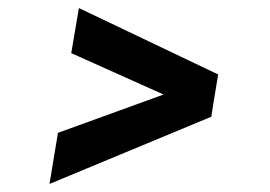

<svg xmlns="http://www.w3.org/2000/svg" viewBox="-20 -536 672 477"><path d="M103 -79 124 -206 521 -350 505 -246ZM505 -248 157 -404 176 -516 522 -351Z"/></svg>

Font: Figtree Light
Style: Bold Italic
Weight: 700
Italic angle: -9.5°
Version: Version 2.000